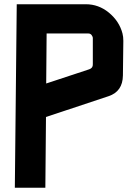

<svg xmlns="http://www.w3.org/2000/svg" viewBox="-20 -886 652 906"><path d="M59 -866H385Q445 -866 493 -827Q543 -786 558 -728Q562 -713 562 -693L560 -530Q559 -454 492 -432L197 -334L194 0H50ZM198 -492 401 -559Q419 -565 418 -583V-706Q418 -713 412 -721Q406 -728 397 -728H200Z"/></svg>

Font: Covid19
Style: Regular
Weight: 400
Designer: Peter Wiegel
Foundry: (c) CAT - Ing. Peter Wiegel.  for Rudolf Maass + Partner GmbH
Version: Version 001.000